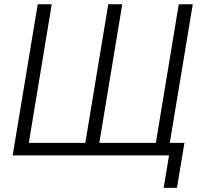

<svg xmlns="http://www.w3.org/2000/svg" viewBox="-20 -748 966 924"><path d="M161.6 -727.5H229L118.7 -60.5H390.6L501 -727.5H568.4L458 -60.5H730L840.3 -727.5H907.7L787.1 0H41ZM767.6 156.2 793.5 0H751.5L761.2 -60.5H867.7L831.5 156.2Z"/></svg>

Font: Inter 24pt Light
Style: Italic
Weight: 300
Italic angle: -9.3988°
Designer: Rasmus Andersson
Foundry: rsms
Version: Version 4.001;git-66647c0bb